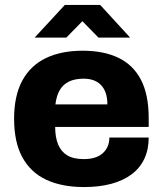

<svg xmlns="http://www.w3.org/2000/svg" viewBox="-20 -744 659 776"><path d="M320 12Q230 12 167 -17.5Q104 -47 70.5 -108Q37 -169 37 -264Q37 -357 70 -418Q103 -479 165 -509Q227 -539 314 -539Q400 -539 459.5 -510Q519 -481 550 -421Q581 -361 581 -266V-231H203Q203 -189 215 -160Q227 -131 252 -116Q277 -101 319 -101Q344 -101 363 -107Q382 -113 395 -124.5Q408 -136 415 -152Q422 -168 422 -188H581Q581 -140 563.5 -102.5Q546 -65 512 -39.5Q478 -14 429.5 -1Q381 12 320 12ZM204 -322H414Q414 -348 407.5 -367.5Q401 -387 388.5 -400Q376 -413 358.5 -419.5Q341 -426 318 -426Q282 -426 258 -414Q234 -402 221 -379Q208 -356 204 -322ZM120 -592 242 -724H385L506 -592H378L284 -688L341 -687L248 -592Z"/></svg>

Font: Archivo SemiBold ExtraBold
Style: Regular
Weight: 800
Version: Version 2.001